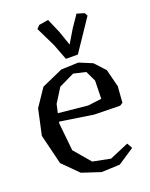

<svg xmlns="http://www.w3.org/2000/svg" viewBox="-117 -833 728 929"><g transform="rotate(-15 247.5 -369.0)"><path d="M139 -269 138 -260 165 -119 244 -41 336 -31 430 -81 448 -55 369 8 275 20 177 -3 92 -74 41 -224 58 -358 110 -452 215 -510 303 -521 373 -499 427 -450 458 -361 459 -278 445 -267 312 -258ZM189 -431 150 -355 144 -310 296 -308 365 -323 359 -416 329 -467 265 -476ZM168 -746 215 -758 253 -688 285 -616 320 -688 356 -752 395 -744 405 -729 356 -640 311 -559 250 -554 211 -634 154 -729Z"/></g></svg>

Font: Alike Angular
Style: Regular
Weight: 400
Designer: Sveta Sebyakina
Foundry: Cyreal (www.cyreal.org)
Version: Version 1.300; ttfautohint (v1.8.4.7-5d5b)